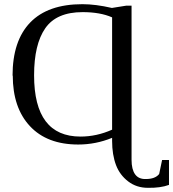

<svg xmlns="http://www.w3.org/2000/svg" viewBox="-20 -681 828 918"><path d="M365 -28Q442 -28 516 -61V-598Q459 -623 375 -623Q250 -623 196.5 -546Q143 -469 143 -321Q143 -28 365 -28ZM41 -320 40 -319Q40 -486 124.5 -573.5Q209 -661 374 -661Q437 -661 515 -643L584 -654H609V83Q609 129 626 152.5Q643 176 677 175Q722 175 741 151L755 84H788V203Q748 218 687 217Q633 217 593 186.5Q553 156 535 109Q516 59 516 -7V-22Q438 10 354 10Q205 10 123 -78Q41 -166 41 -320Z"/></svg>

Font: Libra Serif Modern
Style: Regular
Weight: 400
Designer: Stefan Peev, Context Ltd
Foundry: Stefan Peev, Context Ltd
Version: Version 1.000